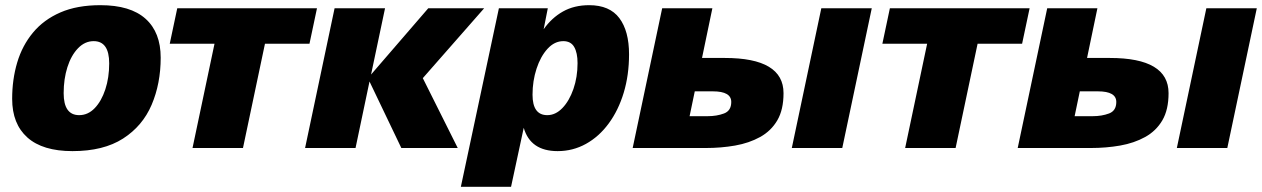

<svg xmlns="http://www.w3.org/2000/svg" viewBox="-20 -572 4877 742"><path d="M260 12Q145 12 86 -40.5Q27 -93 27 -190Q27 -265 46.5 -330.5Q66 -396 107.5 -446Q149 -496 213.5 -524Q278 -552 368 -552Q484 -552 542.5 -499.5Q601 -447 601 -349Q601 -249 566 -167Q531 -85 455.5 -36.5Q380 12 260 12ZM286 -127Q320 -127 346 -154Q372 -181 387 -226.5Q402 -272 402 -327Q402 -413 342 -413Q308 -413 281.5 -385.5Q255 -358 240.5 -312.5Q226 -267 226 -212Q226 -127 286 -127Z M724 0 809 -403H636L665 -540H1205L1176 -403H1004L919 0Z M1159 0 1273 -540H1468L1414 -284L1635 -540H1851L1614 -270L1749 0H1531L1408 -257L1354 0Z M1761 150 1908 -540H2097L2081 -459Q2112 -503 2155.5 -527.5Q2199 -552 2257 -552Q2336 -552 2373.5 -502Q2411 -452 2411 -362Q2411 -282 2390.5 -214Q2370 -146 2332.5 -95Q2295 -44 2244.5 -16Q2194 12 2135 12Q2030 12 2004 -78L1955 150ZM2095 -127Q2127 -127 2153.5 -154.5Q2180 -182 2196 -228Q2212 -274 2212 -328Q2212 -368 2199 -390.5Q2186 -413 2157 -413Q2123 -413 2096 -383.5Q2069 -354 2053.5 -306.5Q2038 -259 2038 -206Q2038 -127 2095 -127Z M3040 0 3154 -540H3349L3235 0ZM2425 0 2539 -540H2733L2693 -348H2781Q3008 -348 3008 -212Q3008 -148 2984 -107Q2960 -66 2917.5 -42.5Q2875 -19 2821 -9.5Q2767 0 2707 0ZM2645 -123H2715Q2750 -123 2778 -133.5Q2806 -144 2806 -178Q2806 -219 2735 -219H2665Z M3478 0 3563 -403H3390L3419 -540H3959L3930 -403H3758L3673 0Z M4528 0 4642 -540H4837L4723 0ZM3913 0 4027 -540H4221L4181 -348H4269Q4496 -348 4496 -212Q4496 -148 4472 -107Q4448 -66 4405.5 -42.5Q4363 -19 4309 -9.5Q4255 0 4195 0ZM4133 -123H4203Q4238 -123 4266 -133.5Q4294 -144 4294 -178Q4294 -219 4223 -219H4153Z"/></svg>

Font: Geist Black
Style: Italic
Weight: 900
Italic angle: -12°
Designer: Basement.studio, Andrés Briganti, Mateo Zaragoza
Foundry: Basement.studio, Vercel, Andrés Briganti, Guido Ferreyra, Mateo Zaragoza
Version: Version 1.500; ttfautohint (v1.8.4.7-5d5b)